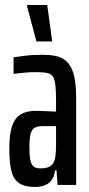

<svg xmlns="http://www.w3.org/2000/svg" viewBox="-20 -736 356 764"><path d="M120 8Q79 8 56.5 -7Q34 -22 25.5 -55Q17 -88 17 -145Q17 -201 28 -234Q39 -267 62.5 -281Q86 -295 124 -295Q133 -295 144 -294.5Q155 -294 166 -293.5Q177 -293 186.5 -292.5Q196 -292 203 -292V-336Q203 -374 200.5 -396.5Q198 -419 191 -430.5Q184 -442 168 -445.5Q152 -449 124 -449Q102 -449 84.5 -447.5Q67 -446 54.5 -444.5Q42 -443 34 -442V-508Q48 -510 78 -514Q108 -518 149 -518Q178 -518 200.5 -513.5Q223 -509 238.5 -497Q254 -485 264 -465Q274 -445 278.5 -415Q283 -385 283 -344V0H209L205 -58H199Q196 -32 184 -17.5Q172 -3 155 2.5Q138 8 120 8ZM142 -66Q155 -66 167 -69Q179 -72 188 -81.5Q197 -91 200 -111Q203 -134 203 -153.5Q203 -173 203 -199V-234H148Q130 -234 118.5 -228Q107 -222 102 -203.5Q97 -185 97 -149Q97 -118 100.5 -100Q104 -82 113 -74Q122 -66 142 -66ZM125 -571 88 -710V-716H168L187 -576V-571Z"/></svg>

Font: Saira UltraCondensed SemiBold
Style: Regular
Weight: 600
Width: 1
Designer: Hector Gatti with collaboration of the Omnibus-Type team
Foundry: Omnibus-Type
Version: Version 1.101